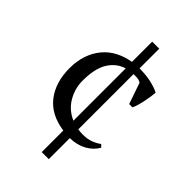

<svg xmlns="http://www.w3.org/2000/svg" viewBox="-244 -755 1020 1020"><g transform="rotate(45 266.5 -245.0)"><path d="M480 -70Q460 -34 420 -11.5Q380 11 326 12V170H273V8Q168 -7 115 -75.5Q62 -144 62 -250Q62 -305 77.5 -349.5Q93 -394 121 -427Q149 -460 187.5 -480Q226 -500 273 -508V-660H326V-512Q374 -512 412.5 -503.5Q451 -495 478 -481Q475 -448 466.5 -407Q458 -366 446 -339H421L380 -458Q373 -463 364 -465.5Q355 -468 335 -468H325V-53Q343 -50 361 -50Q396 -50 422 -60Q448 -70 466 -84ZM158 -251Q158 -194 187.5 -143Q217 -92 274 -67V-460Q221 -444 189.5 -394Q158 -344 158 -251Z"/></g></svg>

Font: PT Serif
Style: Regular
Weight: 400
Designer: A.Korolkova, O.Umpeleva, V.Yefimov
Foundry: ParaType Ltd
Version: Version 1.000W OFL; ttfautohint (v1.6)